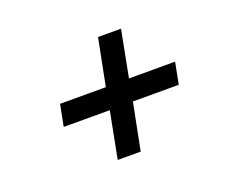

<svg xmlns="http://www.w3.org/2000/svg" viewBox="-80 -691 810 680"><g transform="rotate(-20 325.0 -350.5)"><path d="M258.9 -134 292.8 -309.3H119.2L135 -390.7H307.5L342.3 -567H428.9L395.1 -391.7H568.9L553.1 -310.3H380.3L345.5 -134Z"/></g></svg>

Font: REM Medium
Style: Italic
Weight: 500
Italic angle: -11°
Designer: Octavio Pardo
Foundry: Ashler Design
Version: Version 1.005;gftools[0.9.28]